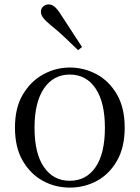

<svg xmlns="http://www.w3.org/2000/svg" viewBox="-20 -838 636 873"><path d="M297 15Q231 15 174.5 -16Q118 -47 83 -107.5Q48 -168 48 -258Q48 -348 84 -408.5Q120 -469 177 -500Q234 -531 297 -531Q362 -531 419 -500.5Q476 -470 511.5 -409Q547 -348 547 -258Q547 -168 512 -107Q477 -46 420.5 -15.5Q364 15 297 15ZM297 -16Q372 -16 414.5 -78Q457 -140 457 -257Q457 -373 414.5 -436Q372 -499 297 -499Q223 -499 180 -436Q137 -373 137 -257Q137 -140 180 -78Q223 -16 297 -16ZM353 -624 335 -610Q305 -639 274.5 -668Q244 -697 210 -724Q187 -743 176.5 -757Q166 -771 166 -784Q166 -800 177 -809Q188 -818 201 -818Q215 -818 227.5 -808Q240 -798 256 -773Q281 -734 305.5 -697Q330 -660 353 -624Z"/></svg>

Font: Noto Serif KR
Style: Regular
Weight: 400
Designer: Ryoko NISHIZUKA  (kana & ideographs); Frank Grießhammer (Latin, Greek & Cyrillic); Wenlong ZHANG  (bopomofo); Sandoll Co
Foundry: Adobe
Version: Version 2.003-H1;hotconv 1.1.1;makeotfexe 2.6.0